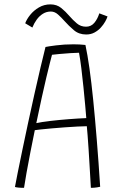

<svg xmlns="http://www.w3.org/2000/svg" viewBox="-20 -872 539 899"><path d="M92.5 7.5Q85.5 7.5 79.2 7.2Q73 7 67.5 6.5Q62 6 57.5 5.2Q53 4.5 50 3.5Q54 -18 63 -63.8Q72 -109.5 84.8 -170.2Q97.5 -231 112 -298.8Q126.5 -366.5 141.5 -433Q156.5 -499.5 169.8 -556.5Q183 -613.5 193 -652Q203.5 -654.5 242 -659.5Q280.5 -664.5 324 -664.5Q337 -664.5 352.5 -663.8Q368 -663 380 -661.5Q389.5 -617.5 398.8 -552.5Q408 -487.5 416.5 -403Q425 -318.5 433.2 -216.8Q441.5 -115 449 2.5Q442.5 4 435 5.2Q427.5 6.5 420.2 7Q413 7.5 405.5 7.5Q404.5 -7 403 -35.8Q401.5 -64.5 399.2 -100.8Q397 -137 394.8 -173Q392.5 -209 390.2 -238Q388 -267 386.5 -281Q370.5 -281 343 -279.5Q315.5 -278 283.5 -275.8Q251.5 -273.5 221.5 -270.8Q191.5 -268 170 -265.8Q148.5 -263.5 143 -262.5Q132.5 -211 122.2 -158.8Q112 -106.5 104.2 -62.8Q96.5 -19 92.5 7.5ZM150 -295.5Q175 -301 216 -305.8Q257 -310.5 302 -314Q347 -317.5 384 -319Q382.5 -339 379 -378Q375.5 -417 370.8 -463.2Q366 -509.5 360.8 -552.8Q355.5 -596 350 -625Q335.5 -625 309.2 -623.2Q283 -621.5 258.5 -619.2Q234 -617 223.5 -615.5Q220.5 -604.5 213.8 -578Q207 -551.5 197.2 -510.2Q187.5 -469 175.5 -415Q163.5 -361 150 -295.5ZM98 -763Q105 -782 121.5 -802.5Q138 -823 162.2 -837.2Q186.5 -851.5 216 -851.5Q246 -851.5 266.8 -834.5Q287.5 -817.5 305 -797Q321.5 -778 339.8 -762.5Q358 -747 383 -747Q406.5 -747 421.8 -765.2Q437 -783.5 445 -809.5L483.5 -795Q480.5 -785 472.5 -770.8Q464.5 -756.5 452 -742.8Q439.5 -729 422.5 -719.8Q405.5 -710.5 383.5 -710.5Q349.5 -710.5 325.8 -730.8Q302 -751 282.5 -773Q267 -790.5 251.5 -804.2Q236 -818 218 -818Q197.5 -818 180.8 -807.5Q164 -797 151.8 -780Q139.5 -763 131.5 -743Z"/></svg>

Font: Grandstander Thin Thin
Style: Regular
Weight: 250
Version: Version 1.200